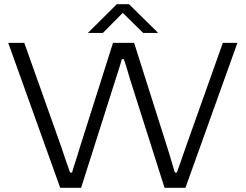

<svg xmlns="http://www.w3.org/2000/svg" viewBox="-20 -889 1163 909"><path d="M265 0 19 -686H95L271 -191Q276 -177 283 -155Q290 -133 298 -111Q306 -89 312 -72H321Q324 -84 329 -98.5Q334 -113 339 -129.5Q344 -146 349 -161.5Q354 -177 358 -191L515 -686H615L772 -191Q777 -177 783 -155.5Q789 -134 796 -111.5Q803 -89 808 -72H817Q822 -84 827.5 -100.5Q833 -117 839 -133.5Q845 -150 850 -165Q855 -180 859 -191L1035 -686H1104L858 0H759L601 -497Q598 -507 592 -526.5Q586 -546 579.5 -568.5Q573 -591 566 -609H557Q552 -592 545.5 -570.5Q539 -549 532.5 -529.5Q526 -510 522 -497L364 0ZM396 -733 533 -869H591L729 -733H658L546 -843H576L467 -733Z"/></svg>

Font: Archivo Expanded ExtraLight
Style: Regular
Weight: 250
Width: 7
Designer: Hector Gatti
Foundry: Omnibus-Type
Version: Version 2.001